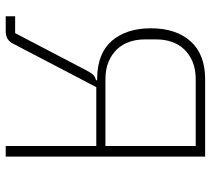

<svg xmlns="http://www.w3.org/2000/svg" viewBox="-53 -685 738 672"><g transform="rotate(90 316.0 -349.0)"><path d="M37 -33H96L224 -278Q234 -298 242 -306Q250 -314 261 -316V-320H254Q166 -321 122.5 -372Q79 -423 79 -508Q79 -596 124.5 -647Q170 -698 258 -698H528V0H491V-317H285L135 -30Q127 -13 116 -6.5Q105 0 89 0H37ZM491 -349V-665H258Q222 -665 196 -654Q170 -643 152.5 -624.5Q135 -606 126.5 -581Q118 -556 118 -529V-485Q118 -458 126.5 -433Q135 -408 152.5 -389.5Q170 -371 196 -360Q222 -349 258 -349Z"/></g></svg>

Font: IBM Plex Sans ExtLt
Style: Regular
Weight: 200
Designer: Mike Abbink, Paul van der Laan, Pieter van Rosmalen
Foundry: Bold Monday
Version: Version 3.005